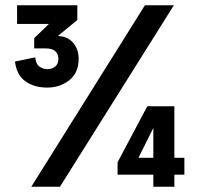

<svg xmlns="http://www.w3.org/2000/svg" viewBox="-20 -710 756 730"><path d="M99 0 531 -690H641L208 0ZM427 -46V-93L445 -110H681V-46ZM159 -377Q110 -377 76.5 -401Q43 -425 37 -476L114 -492Q116 -467 130 -457Q144 -447 160 -447Q179 -447 190.5 -457.5Q202 -468 202 -486Q202 -505 190 -515.5Q178 -526 153 -526H110V-565L216 -667L274 -634L167 -546L156 -569Q167 -571 178 -572Q189 -573 198 -573Q235 -573 257 -548.5Q279 -524 279 -487Q279 -433 243.5 -405Q208 -377 159 -377ZM427 -93 540 -306H604L498 -93ZM563 0V-306H643V0ZM45 -619V-690H274V-634L245 -619Z"/></svg>

Font: Radio Canada Big Medium
Style: Regular
Weight: 500
Designer: Étienne Aubert Bonn
Foundry: Coppers and Brasses
Version: Version 1.001